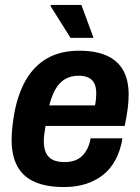

<svg xmlns="http://www.w3.org/2000/svg" viewBox="-20 -744 565 776"><path d="M239 12Q169 12 122 -8Q75 -28 51 -70.5Q27 -113 27 -178Q27 -204 30 -231.5Q33 -259 38 -287Q53 -367 86 -423Q119 -479 172 -509Q225 -539 301 -539Q366 -539 410.5 -519.5Q455 -500 477.5 -460.5Q500 -421 500 -361Q500 -338 496.5 -308Q493 -278 484 -235H164Q161 -217 159 -201.5Q157 -186 157 -174Q157 -145 166 -126Q175 -107 193.5 -98Q212 -89 241 -89Q262 -89 279.5 -94.5Q297 -100 310 -112Q323 -124 332.5 -142Q342 -160 346 -185H475Q467 -136 447 -98.5Q427 -61 396.5 -37Q366 -13 326.5 -0.5Q287 12 239 12ZM179 -318H364Q367 -333 368 -345Q369 -357 369 -366Q369 -392 361 -407.5Q353 -423 337 -430.5Q321 -438 299 -438Q267 -438 243.5 -424.5Q220 -411 204.5 -384Q189 -357 179 -318ZM265 -591 184 -720 186 -724H309L358 -591Z"/></svg>

Font: Archivo SemiCondensed
Style: Bold Italic
Weight: 700
Width: 4
Italic angle: -10°
Designer: Hector Gatti
Foundry: Omnibus-Type
Version: Version 2.001